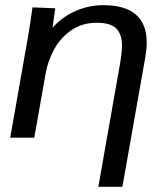

<svg xmlns="http://www.w3.org/2000/svg" viewBox="-20 -532 640 742"><path d="M105.5 -503.5 193.5 -500 183 -425Q222 -468 273 -490Q324 -512 379.5 -512Q547 -512 547 -367Q547 -342 541.5 -310.5L453 190H360L443.5 -283.5Q451.5 -329.5 451.5 -355.5Q451.5 -398.5 430 -421.2Q408.5 -444 354 -444Q298 -444 256.5 -415.8Q215 -387.5 190.2 -343Q165.5 -298.5 156.5 -248.5L112.5 0H19.5L88 -388.5Q97.5 -443.5 105.5 -503.5Z"/></svg>

Font: JuliaMono Medium
Style: Italic
Weight: 500
Italic angle: -9°
Monospace: yes
Designer: cormullion
Foundry: corm
Version: Version 0.054; ttfautohint (v1.8.4)